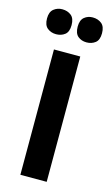

<svg xmlns="http://www.w3.org/2000/svg" viewBox="-124 -725 446 768"><g transform="rotate(15 99.0 -341.5)"><path d="M44 0V-519H153V0ZM162 -580Q141 -580 126.5 -592Q112 -604 112 -632Q112 -659 126.5 -671Q141 -683 161 -683Q183 -683 198 -671Q213 -659 213 -631Q213 -603 198 -591.5Q183 -580 162 -580ZM36 -580Q15 -580 0 -592Q-15 -604 -15 -632Q-15 -659 0 -671Q15 -683 35 -683Q57 -683 72 -671Q87 -659 87 -631Q87 -603 72 -591.5Q57 -580 36 -580Z"/></g></svg>

Font: Bricolage Grotesque 96pt Medium
Style: Regular
Weight: 500
Designer: Mathieu Triay
Foundry: Atelier Triay
Version: Version 1.001; ttfautohint (v1.8.4.7-5d5b);gftools[0.9.33.de